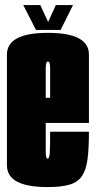

<svg xmlns="http://www.w3.org/2000/svg" viewBox="-20 -736 380 760"><path d="M168.5 4.5Q7.5 4.5 7.5 -81.5V-520Q7.5 -606 169.8 -606Q332 -606 332 -520V-249.5H161V-136.5Q161 -108 168.5 -108Q175.5 -108 177 -130.2Q178.5 -152.5 178.5 -214.5H332Q332 -149 326.5 -106.2Q321 -63.5 304.5 -39.2Q288 -15 255.5 -5.2Q223 4.5 168.5 4.5ZM161 -349H178.5V-465Q178.5 -492.5 169.8 -492.5Q161 -492.5 161 -465ZM122.5 -617.5 72 -716H139.5L170.5 -649L201 -716H269L220 -617.5Z"/></svg>

Font: Anybody UltraCondensed ExtraBold
Style: Regular
Weight: 800
Width: 1
Designer: Tyler Finck
Foundry: Etcetera Type Company
Version: Version 1.010; ttfautohint (v1.8.3) -l 8 -r 50 -G 200 -x 14 